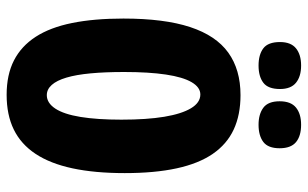

<svg xmlns="http://www.w3.org/2000/svg" viewBox="-190 -700 905 564"><g transform="rotate(90 262.0 -418.5)"><path d="M259 14Q200 14 158 -7.5Q116 -29 88.5 -71.5Q61 -114 48 -178.5Q35 -243 35 -329Q35 -449 60 -525Q85 -601 135 -637Q185 -673 260 -673Q318 -673 361 -653Q404 -633 432.5 -591.5Q461 -550 475 -485.5Q489 -421 489 -333Q489 -245 475 -179.5Q461 -114 432.5 -71Q404 -28 361 -7Q318 14 259 14ZM260 -104Q283 -104 299.5 -129Q316 -154 324 -203Q332 -252 332 -323Q332 -398 323.5 -449Q315 -500 298.5 -527.5Q282 -555 258 -555Q237 -555 222 -529.5Q207 -504 199.5 -454Q192 -404 192 -331Q192 -275 196 -232.5Q200 -190 208.5 -161.5Q217 -133 230 -118.5Q243 -104 260 -104ZM347 -726Q316 -726 297 -740Q278 -754 278 -788Q278 -821 296.5 -836Q315 -851 347 -851Q380 -851 398 -836Q416 -821 416 -788Q416 -754 397.5 -740Q379 -726 347 -726ZM173 -726Q141 -726 122.5 -740Q104 -754 104 -789Q104 -821 122.5 -836Q141 -851 173 -851Q205 -851 223.5 -836Q242 -821 242 -789Q242 -754 223.5 -740Q205 -726 173 -726Z"/></g></svg>

Font: Bricolage Grotesque 24pt Condensed ExtraBold
Style: Regular
Weight: 800
Width: 3
Designer: Mathieu Triay
Foundry: Atelier Triay
Version: Version 1.001;gftools[0.9.33.dev8+g029e19f]